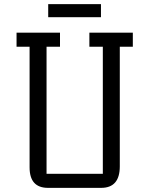

<svg xmlns="http://www.w3.org/2000/svg" viewBox="-20 -908 722 928"><path d="M212 0Q123 0 123 -99V-682H60V-750H270V-682H205V-68H477V-682H412V-750H622V-682H559V-104Q559 0 469 0ZM213 -888H468V-825H213Z"/></svg>

Font: Kelly Slab
Style: Regular
Weight: 400
Designer: Denis Masharov
Foundry: Denis Masharov
Version: Version 1.001